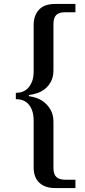

<svg xmlns="http://www.w3.org/2000/svg" viewBox="-20 -720 431 970"><path d="M150 -110Q150 -161 127 -190Q104 -219 60 -219V-251Q104 -251 127 -281.5Q150 -312 150 -356V-594Q150 -642 177 -671Q204 -700 258 -700H361V-658H308Q278 -658 264 -644Q250 -630 250 -598V-365Q250 -332 238 -309Q226 -286 208 -271.5Q190 -257 168 -249.5Q146 -242 126 -240V-234Q145 -232 167 -224Q189 -216 207.5 -200Q226 -184 238 -160.5Q250 -137 250 -105V128Q250 159 264 173.5Q278 188 310 188H361V230H258Q208 230 179 203.5Q150 177 150 125Z"/></svg>

Font: PT Serif Caption
Style: Regular
Weight: 400
Designer: A.Korolkova, O.Umpeleva, V.Yefimov
Foundry: ParaType Ltd
Version: Version 1.000W OFL